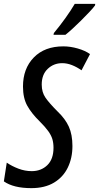

<svg xmlns="http://www.w3.org/2000/svg" viewBox="-42 -964 513 994"><path d="M120 10Q28 10 -22 -25L-7 -122Q19 -104 53 -91Q87 -78 122 -78Q171 -78 203 -109Q235 -140 235 -199Q235 -224 229 -244Q223 -264 207.5 -285.5Q192 -307 163 -336Q122 -376 99.5 -416Q77 -456 77 -516Q77 -609 133 -666.5Q189 -724 286 -724Q322 -724 360.5 -713Q399 -702 424 -684L380 -600Q356 -617 330.5 -627Q305 -637 280 -637Q236 -637 205 -607.5Q174 -578 174 -526Q174 -486 194 -457.5Q214 -429 256 -387Q296 -349 314.5 -308Q333 -267 333 -208Q333 -146 309 -96.5Q285 -47 237.5 -18.5Q190 10 120 10ZM237 -793Q270 -833 297.5 -871.5Q325 -910 345 -944H451L450 -936Q440 -922 420 -901Q400 -880 377 -857Q354 -834 332.5 -814.5Q311 -795 297 -784H235Z"/></svg>

Font: Noto Sans ExtraCondensed Medium
Style: Italic
Weight: 500
Width: 2
Italic angle: -12°
Designer: Monotype Design Team
Foundry: Monotype Imaging Inc.
Version: Version 2.013; ttfautohint (v1.8.4.7-5d5b)